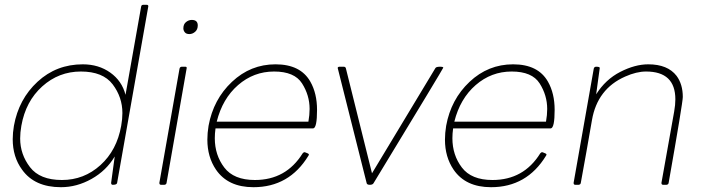

<svg xmlns="http://www.w3.org/2000/svg" viewBox="-20 -770 2940 800"><path d="M234 10Q124 10 72 -63Q33 -116 33 -190Q33 -217 38 -246Q58 -357 136.5 -429.5Q215 -502 325 -502Q391 -502 439.5 -467.5Q488 -433 503 -375L568 -742Q569 -750 577 -750H591Q598 -750 598 -744L468 -8Q467 0 450 0Q443 0 443 -8L458 -118Q423 -59 361.5 -24.5Q300 10 234 10ZM238 -20Q330 -20 398.5 -82Q467 -144 485 -246Q490 -274 490 -299Q490 -365 449.5 -418.5Q409 -472 317 -472Q225 -472 156 -410Q87 -348 69 -246Q64 -218 64 -193Q64 -127 105 -73.5Q146 -20 238 -20Z M769 -628Q756 -628 750 -635.5Q744 -643 744 -652Q744 -669 755 -678Q766 -687 779 -687Q804 -687 804 -664Q804 -647 793 -637.5Q782 -628 769 -628ZM665 0H651Q644 0 644 -8L728 -484Q730 -492 738 -492H752Q758 -492 758 -487L674 -8Q673 -1 665 0Z M1036 10Q930 10 880 -63Q844 -116 844 -188Q844 -216 849 -246Q869 -356 946.5 -429Q1024 -502 1128 -502Q1232 -502 1273 -430Q1301 -381 1301 -312Q1301 -237 1285 -235H878Q875 -214 875 -194Q875 -124 914.5 -72Q954 -20 1042 -20Q1172 -20 1241 -131Q1245 -136 1249 -136Q1250 -136 1253.5 -134.5Q1257 -133 1262 -131Q1267 -129 1267 -126Q1267 -124 1265 -121Q1185 10 1036 10ZM1265 -263Q1270 -291 1270 -316Q1270 -373 1238.5 -422.5Q1207 -472 1122 -472Q1037 -472 972 -415.5Q907 -359 883 -263Z M1521 0Q1510 0 1508 -6L1387 -487Q1388 -492 1395 -492H1412Q1419 -492 1421 -486L1530 -48L1794 -486Q1797 -492 1813 -492Q1827 -492 1827 -488Q1827 -485 1536 -6Q1532 0 1521 0Z M2026 10Q1920 10 1870 -63Q1834 -116 1834 -188Q1834 -216 1839 -246Q1859 -356 1936.5 -429Q2014 -502 2118 -502Q2222 -502 2263 -430Q2291 -381 2291 -312Q2291 -237 2275 -235H1868Q1865 -214 1865 -194Q1865 -124 1904.5 -72Q1944 -20 2032 -20Q2162 -20 2231 -131Q2235 -136 2239 -136Q2240 -136 2243.5 -134.5Q2247 -133 2252 -131Q2257 -129 2257 -126Q2257 -124 2255 -121Q2175 10 2026 10ZM2255 -263Q2260 -291 2260 -316Q2260 -373 2228.5 -422.5Q2197 -472 2112 -472Q2027 -472 1962 -415.5Q1897 -359 1873 -263Z M2757 0H2743Q2736 0 2736 -8L2789 -305Q2794 -333 2794 -356Q2794 -472 2672 -472Q2632 -472 2585 -451Q2469 -400 2446.5 -269.5Q2424 -139 2400 -8Q2399 -1 2391 0H2377Q2370 0 2370 -8L2454 -484Q2456 -492 2464 -492Q2479 -492 2479 -487L2464 -377Q2503 -439 2564.5 -470.5Q2626 -502 2681 -502Q2762 -502 2799 -454Q2825 -419 2825 -366Q2825 -343 2766 -8Q2765 -1 2757 0Z"/></svg>

Font: YamahaIndonesia935. App Thin
Style: Italic
Weight: 100
Italic angle: -10°
Designer: Dalton Maag Ltd
Foundry: Dalton Maag Ltd
Version: Version 1.002; January 01, 2024; Regular/Italic